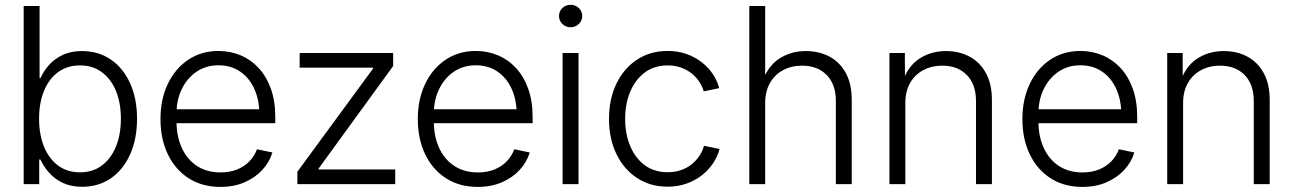

<svg xmlns="http://www.w3.org/2000/svg" viewBox="-20 -752 5281 784"><path d="M315.4 10.7Q269.5 10.7 236.1 -5.4Q202.6 -21.5 180.2 -47.1Q157.7 -72.8 145 -100.6H140.1V0H76.7V-727.5H141.6V-433.6H145.5Q157.7 -460.9 179.7 -486.1Q201.7 -511.2 235.4 -527.3Q269 -543.5 314.9 -543.5Q381.8 -543.5 432.4 -509Q482.9 -474.6 511.2 -412.1Q539.6 -349.6 539.6 -267.1Q539.6 -184.1 511.2 -121.3Q482.9 -58.6 432.6 -23.9Q382.3 10.7 315.4 10.7ZM306.6 -48.3Q358.9 -48.3 396.2 -76.4Q433.6 -104.5 453.6 -153.8Q473.6 -203.1 473.6 -267.6Q473.6 -331.5 453.6 -380.4Q433.6 -429.2 396.2 -457Q358.9 -484.9 306.6 -484.9Q254.4 -484.9 217 -457.3Q179.7 -429.7 159.7 -380.9Q139.6 -332 139.6 -267.6Q139.6 -202.6 159.7 -153.3Q179.7 -104 217 -76.2Q254.4 -48.3 306.6 -48.3Z M880.4 11.2Q805.2 11.2 750.2 -24.2Q695.3 -59.6 665.3 -122.1Q635.3 -184.6 635.3 -265.6Q635.3 -346.7 665.3 -409.4Q695.3 -472.2 748.8 -508.1Q802.2 -543.9 872.1 -543.9Q919.4 -543.9 961.4 -526.6Q1003.4 -509.3 1035.4 -475.1Q1067.4 -440.9 1085.7 -390.6Q1104 -340.3 1104 -274.9V-249H675.8V-305.7H1068.4L1039.1 -285.2Q1039.1 -343.3 1018.8 -388.4Q998.5 -433.6 960.9 -459.5Q923.3 -485.4 872.1 -485.4Q820.8 -485.4 782.2 -459Q743.7 -432.6 722.2 -387.9Q700.7 -343.3 700.7 -288.1V-257.3Q700.7 -194.8 722.7 -147.5Q744.6 -100.1 784.9 -74Q825.2 -47.9 880.4 -47.9Q918.9 -47.9 949 -60.3Q979 -72.8 999.3 -94.2Q1019.5 -115.7 1029.3 -142.6L1092.3 -129.4Q1080.6 -90.3 1051.3 -58.3Q1022 -26.4 978.5 -7.6Q935.1 11.2 880.4 11.2Z M1194.3 0V-50.8L1503.4 -472.2V-475.6H1203.6V-535.6H1585.4V-482.4L1281.2 -64V-60.1H1593.8V0Z M1931.2 11.2Q1856 11.2 1801 -24.2Q1746.1 -59.6 1716.1 -122.1Q1686 -184.6 1686 -265.6Q1686 -346.7 1716.1 -409.4Q1746.1 -472.2 1799.6 -508.1Q1853 -543.9 1922.9 -543.9Q1970.2 -543.9 2012.2 -526.6Q2054.2 -509.3 2086.2 -475.1Q2118.2 -440.9 2136.5 -390.6Q2154.8 -340.3 2154.8 -274.9V-249H1726.6V-305.7H2119.1L2089.8 -285.2Q2089.8 -343.3 2069.6 -388.4Q2049.3 -433.6 2011.7 -459.5Q1974.1 -485.4 1922.9 -485.4Q1871.6 -485.4 1833 -459Q1794.4 -432.6 1772.9 -387.9Q1751.5 -343.3 1751.5 -288.1V-257.3Q1751.5 -194.8 1773.4 -147.5Q1795.4 -100.1 1835.7 -74Q1876 -47.9 1931.2 -47.9Q1969.7 -47.9 1999.8 -60.3Q2029.8 -72.8 2050 -94.2Q2070.3 -115.7 2080.1 -142.6L2143.1 -129.4Q2131.3 -90.3 2102.1 -58.3Q2072.8 -26.4 2029.3 -7.6Q1985.8 11.2 1931.2 11.2Z M2277.3 0V-535.6H2342.3V0ZM2310.1 -640.6Q2290.5 -640.6 2276.6 -654.1Q2262.7 -667.5 2262.7 -686.5Q2262.7 -706.1 2276.6 -719.2Q2290.5 -732.4 2310.1 -732.4Q2329.6 -732.4 2343.5 -719.2Q2357.4 -706.1 2357.4 -686.5Q2357.4 -667.5 2343.5 -654.1Q2329.6 -640.6 2310.1 -640.6Z M2706.1 10.3Q2635.7 10.3 2581.8 -24.9Q2527.8 -60.1 2497.3 -122.6Q2466.8 -185.1 2466.8 -266.1Q2466.8 -348.1 2497.3 -410.9Q2527.8 -473.6 2581.8 -508.8Q2635.7 -543.9 2706.1 -543.9Q2748 -543.9 2783.2 -531.5Q2818.4 -519 2845.7 -497.6Q2873 -476.1 2891.1 -449Q2909.2 -421.9 2916.5 -392.1L2853.5 -378.9Q2848.6 -397.9 2836.4 -416.7Q2824.2 -435.5 2805.7 -450.9Q2787.1 -466.3 2762.2 -475.6Q2737.3 -484.9 2706.1 -484.9Q2651.9 -484.9 2613 -456.1Q2574.2 -427.2 2553.5 -377.7Q2532.7 -328.1 2532.7 -266.1Q2532.7 -204.6 2553.5 -155.3Q2574.2 -106 2612.8 -77.4Q2651.4 -48.8 2706.1 -48.8Q2737.8 -48.8 2762.9 -58.1Q2788.1 -67.4 2806.6 -83Q2825.2 -98.6 2837.4 -117.9Q2849.6 -137.2 2854.5 -156.7L2918 -143.6Q2910.6 -113.8 2892.3 -86.2Q2874 -58.6 2846.7 -36.9Q2819.3 -15.1 2783.7 -2.4Q2748 10.3 2706.1 10.3Z M3104.5 -331.1V0H3039.6V-727.5H3104.5V-410.2H3090.3Q3112.8 -480 3160.6 -511.7Q3208.5 -543.5 3270.5 -543.5Q3325.2 -543.5 3367.7 -520.5Q3410.2 -497.6 3434.1 -453.1Q3458 -408.7 3458 -343.8V0H3393.1V-339.4Q3393.1 -407.2 3355.7 -445.6Q3318.4 -483.9 3255.4 -483.9Q3212.4 -483.9 3178.2 -465.8Q3144 -447.8 3124.3 -413.6Q3104.5 -379.4 3104.5 -331.1Z M3676.8 -331.1V0H3611.8V-535.6H3674.8L3675.3 -410.2H3662.6Q3685.1 -480 3732.9 -511.7Q3780.8 -543.5 3842.8 -543.5Q3897.5 -543.5 3939.7 -520.5Q3981.9 -497.6 4006.1 -453.1Q4030.3 -408.7 4030.3 -343.8V0H3965.3V-339.4Q3965.3 -407.2 3928 -445.6Q3890.6 -483.9 3827.6 -483.9Q3784.7 -483.9 3750.5 -465.8Q3716.3 -447.8 3696.5 -413.6Q3676.8 -379.4 3676.8 -331.1Z M4399.9 11.2Q4324.7 11.2 4269.8 -24.2Q4214.8 -59.6 4184.8 -122.1Q4154.8 -184.6 4154.8 -265.6Q4154.8 -346.7 4184.8 -409.4Q4214.8 -472.2 4268.3 -508.1Q4321.8 -543.9 4391.6 -543.9Q4439 -543.9 4481 -526.6Q4522.9 -509.3 4554.9 -475.1Q4586.9 -440.9 4605.2 -390.6Q4623.5 -340.3 4623.5 -274.9V-249H4195.3V-305.7H4587.9L4558.6 -285.2Q4558.6 -343.3 4538.3 -388.4Q4518.1 -433.6 4480.5 -459.5Q4442.9 -485.4 4391.6 -485.4Q4340.3 -485.4 4301.8 -459Q4263.2 -432.6 4241.7 -387.9Q4220.2 -343.3 4220.2 -288.1V-257.3Q4220.2 -194.8 4242.2 -147.5Q4264.2 -100.1 4304.4 -74Q4344.7 -47.9 4399.9 -47.9Q4438.5 -47.9 4468.5 -60.3Q4498.5 -72.8 4518.8 -94.2Q4539.1 -115.7 4548.8 -142.6L4611.8 -129.4Q4600.1 -90.3 4570.8 -58.3Q4541.5 -26.4 4498 -7.6Q4454.6 11.2 4399.9 11.2Z M4811 -331.1V0H4746.1V-535.6H4809.1L4809.6 -410.2H4796.9Q4819.3 -480 4867.2 -511.7Q4915 -543.5 4977.1 -543.5Q5031.7 -543.5 5074 -520.5Q5116.2 -497.6 5140.4 -453.1Q5164.6 -408.7 5164.6 -343.8V0H5099.6V-339.4Q5099.6 -407.2 5062.3 -445.6Q5024.9 -483.9 4961.9 -483.9Q4918.9 -483.9 4884.8 -465.8Q4850.6 -447.8 4830.8 -413.6Q4811 -379.4 4811 -331.1Z"/></svg>

Font: Inter 20pt Light
Style: Regular
Weight: 300
Version: Version 4.001;git-66647c0bb